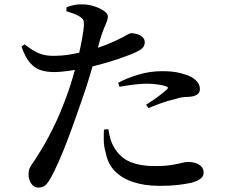

<svg xmlns="http://www.w3.org/2000/svg" viewBox="-20 -817 1040 874"><path d="M153 37Q135 37 122.5 19Q110 1 110 -23Q110 -40 115 -51.5Q120 -63 129.5 -75.5Q139 -88 150 -107Q183 -157 219.5 -229.5Q256 -302 291 -401Q303 -436 315 -477.5Q327 -519 337 -561.5Q347 -604 353.5 -640Q360 -676 362 -699Q363 -717 359 -725.5Q355 -734 342 -742Q329 -750 314 -755.5Q299 -761 282 -766L283 -784Q301 -791 319 -794.5Q337 -798 357 -797Q382 -797 408.5 -788.5Q435 -780 453 -767.5Q471 -755 471 -742Q471 -731 466 -718.5Q461 -706 453 -687Q445 -668 436 -638Q429 -614 417 -570Q405 -526 389.5 -474.5Q374 -423 357 -374Q341 -328 322.5 -275.5Q304 -223 284.5 -172Q265 -121 246 -78.5Q227 -36 212 -9Q200 13 188 25Q176 37 153 37ZM707 29Q639 29 587 12Q535 -5 502.5 -38.5Q470 -72 461 -123Q453 -149 452.5 -176.5Q452 -204 453 -227L473 -229Q476 -209 483 -184Q490 -159 505 -137Q533 -95 577.5 -78Q622 -61 684 -61Q731 -61 760.5 -66Q790 -71 807.5 -75.5Q825 -80 837 -80Q853 -80 869.5 -75Q886 -70 896.5 -59Q907 -48 907 -31Q907 -13 890 -1.5Q873 10 846 16Q823 21 789 25Q755 29 707 29ZM226 -489Q191 -489 164 -498Q137 -507 115.5 -532.5Q94 -558 78 -605L92 -615Q128 -587 154.5 -575.5Q181 -564 214 -563Q259 -562 302 -569.5Q345 -577 376 -585Q431 -600 470 -616Q509 -632 538 -647Q552 -655 562 -660.5Q572 -666 578 -666Q589 -666 603.5 -662Q618 -658 628.5 -648.5Q639 -639 639 -624Q639 -606 623 -593.5Q607 -581 564 -565Q549 -559 516.5 -548Q484 -537 444.5 -526Q405 -515 367 -507Q337 -501 297 -495Q257 -489 226 -489ZM645 -340Q661 -350 681 -364Q701 -378 718 -391.5Q735 -405 740 -410Q750 -420 736 -424Q719 -430 695 -433Q671 -436 649 -436Q621 -436 589.5 -432Q558 -428 524 -422L518 -440Q556 -461 609 -477Q662 -493 718 -493Q768 -493 800.5 -484.5Q833 -476 850 -467Q871 -455 880.5 -441Q890 -427 890 -412Q890 -395 876.5 -386Q863 -377 836 -376Q823 -376 808.5 -374Q794 -372 774 -365Q745 -359 713.5 -347.5Q682 -336 656 -325Z"/></svg>

Font: Noto Serif SC ExtraLight SemiBold
Style: Regular
Weight: 600
Version: Version 2.002-H1;hotconv 1.1.0;makeotfexe 2.6.0